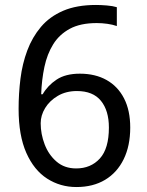

<svg xmlns="http://www.w3.org/2000/svg" viewBox="-20 -744 591 774"><path d="M288 10Q223 10 170 -24Q117 -58 86 -128Q55 -198 55 -305Q55 -367 62.5 -427Q70 -487 90 -540.5Q110 -594 145 -635.5Q180 -677 234.5 -700.5Q289 -724 367 -724Q386 -724 410.5 -722Q435 -720 451 -715V-639Q434 -645 412.5 -648Q391 -651 370 -651Q304 -651 261.5 -628Q219 -605 194.5 -565.5Q170 -526 159 -474Q148 -422 146 -364H152Q172 -399 208 -423Q244 -447 302 -447Q364 -447 409.5 -421.5Q455 -396 480 -347.5Q505 -299 505 -230Q505 -156 478.5 -102Q452 -48 403.5 -19Q355 10 288 10ZM287 -65Q346 -65 382.5 -105Q419 -145 419 -230Q419 -298 387 -337.5Q355 -377 290 -377Q246 -377 213 -357.5Q180 -338 162 -308.5Q144 -279 144 -247Q144 -204 160 -162Q176 -120 208 -92.5Q240 -65 287 -65Z"/></svg>

Font: hexubangla05
Style: Book
Weight: 400
Designer: Jelle Bosma - Monotype Design Team
Foundry: Monotype Imaging Inc.
Version: Version 2.003